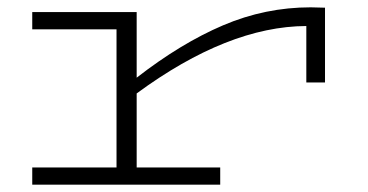

<svg xmlns="http://www.w3.org/2000/svg" viewBox="-20 -504 1003 524"><path d="M867 -483V-279H816V-433Q602 -432 353 -249V-47H581V0H68V-47H298V-424H68V-471H353V-292Q474 -386 589 -435Q704 -484 828 -484Z"/></svg>

Font: BioRhyme Expanded Light
Style: Regular
Weight: 300
Width: 7
Designer: Aoife Mooney
Foundry: Aoife Mooney Type
Version: Version 1.000